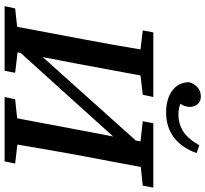

<svg xmlns="http://www.w3.org/2000/svg" viewBox="-50 -866 915 856"><g transform="rotate(90 408.0 -437.5)"><path d="M520 -616 610 -606 606 -585 234 -170 261 -310 316 -606 402 -616 412 -663H124L115 -616L200 -606C186 -522 171 -437 155 -353L99 -56L17 -47L7 0H295L304 -47L213 -58L215 -71L588 -484L563 -353L507 -56L422 -47L412 0H699L709 -47L624 -57C638 -141 653 -226 668 -310L724 -607L807 -616L816 -663H529ZM481 -720C569 -720 631 -769 662 -856L627 -868C594 -808 552 -775 488 -775C472 -775 457 -778 442 -784C451 -796 456 -811 456 -826C456 -857 435 -875 410 -875C376 -875 355 -852 346 -823C346 -758 402 -720 481 -720Z"/></g></svg>

Font: Source Serif Pro Semibold
Style: Italic
Weight: 600
Italic angle: -12°
Designer: Frank Grießhammer
Foundry: Adobe Systems Incorporated
Version: Version 3.001;hotconv 1.0.111;makeotfexe 2.5.65597